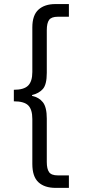

<svg xmlns="http://www.w3.org/2000/svg" viewBox="-20 -750 416 943"><path d="M318.4 -730H251.6Q199.4 -730 169.1 -702.8Q138.8 -675.6 138.8 -615.2V-396.4Q138.8 -350.4 118.2 -329.7Q97.6 -309 48 -309V-252.4Q98.4 -252.4 118.6 -232.4Q138.8 -212.4 138.8 -165.2V55.2Q138.8 117.4 168.8 145.1Q198.8 172.8 253.4 172.8H318.4V111.4H263.8Q232.4 111.4 221.1 95.5Q209.8 79.6 209.8 45.6V-167.6Q209.8 -223.6 190.6 -247.8Q171.4 -272 137.4 -279.2V-283.2Q170.8 -291 190.3 -312.7Q209.8 -334.4 209.8 -392.2V-601.6Q209.8 -636.4 221.1 -652.1Q232.4 -667.8 264 -667.8H318.4Z"/></svg>

Font: Secuela Light
Style: Regular
Weight: 300
Designer: Fernando Haro
Foundry: deFharo
Version: Version 1.708